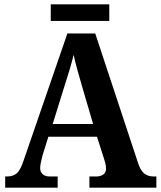

<svg xmlns="http://www.w3.org/2000/svg" viewBox="-20 -869 744 889"><path d="M4 0V-52H15Q40 -52 57 -66Q74 -80 89 -125L292 -714H421L618 -118Q630 -80 647.5 -66Q665 -52 689 -52H704V0H394V-52H429Q445 -52 458 -61Q471 -70 471 -89Q471 -101 467.5 -114Q464 -127 461 -136L429 -236H204L177 -150Q174 -138 170 -120.5Q166 -103 166 -91Q166 -72 178 -62Q190 -52 209 -52H247V0ZM224 -295H411L360 -469Q350 -504 339 -543Q328 -582 321 -615Q313 -583 302 -545.5Q291 -508 280 -475ZM215 -772V-849H486V-772Z"/></svg>

Font: Noto Serif Thai SemiCondensed
Style: Bold
Weight: 700
Width: 4
Designer: Monotype Design Team
Foundry: Monotype Imaging Inc.
Version: Version 2.002; ttfautohint (v1.8.4.7-5d5b)